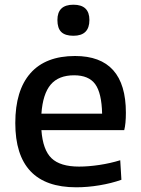

<svg xmlns="http://www.w3.org/2000/svg" viewBox="-20 -787 598 816"><path d="M304 9Q174 9 109.5 -59.5Q45 -128 45 -264Q45 -403 109.5 -476Q174 -549 299 -549Q515 -549 515 -308Q515 -261 508 -234H156Q162 -150 199 -114.5Q236 -79 316 -79Q356 -79 402.5 -86Q449 -93 491 -106L496 -23Q454 -8 403 0.5Q352 9 304 9ZM295 -467Q229 -467 195.5 -427.5Q162 -388 156 -304H414Q412 -392 384.5 -429.5Q357 -467 295 -467ZM292 -635Q257 -635 240.5 -651Q224 -667 224 -702Q224 -767 292 -767Q360 -767 360 -702Q360 -635 292 -635Z"/></svg>

Font: Encode Sans Normal
Style: Medium
Weight: 500
Designer: Pablo Impallari, Andres Torresi
Foundry: Pablo Impallari, Andres Torresi
Version: Version 1.000; ttfautohint (v1.00) -l 8 -r 50 -G 200 -x 14 -